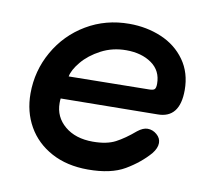

<svg xmlns="http://www.w3.org/2000/svg" viewBox="-64 -586 732 665"><g transform="rotate(10 302.0 -253.0)"><path d="M44 -217Q44 -297 83 -365.5Q122 -434 189.5 -474Q257 -514 340 -514Q401 -514 453 -492Q505 -470 536.5 -426Q568 -382 568 -321Q568 -222 490 -222L150 -218Q149 -212 149 -202Q149 -153 186.5 -121.5Q224 -90 285 -90Q334 -90 364.5 -106Q395 -122 430 -152Q449 -167 465 -167Q483 -167 497.5 -154.5Q512 -142 512 -125Q512 -107 496 -87Q463 -49 414.5 -20.5Q366 8 285 8Q211 8 156.5 -21.5Q102 -51 73 -102Q44 -153 44 -217ZM446 -302Q461 -302 465.5 -307Q470 -312 470 -326Q470 -372 434.5 -397Q399 -422 345 -422Q297 -422 257 -401Q217 -380 192.5 -350.5Q168 -321 164 -298Z"/></g></svg>

Font: Mali SemiBold
Style: Italic
Weight: 600
Italic angle: -10°
Version: Version 1.000; ttfautohint (v1.6)